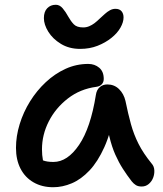

<svg xmlns="http://www.w3.org/2000/svg" viewBox="-20 -775 682 805"><path d="M203 10Q156 10 120.5 -10.5Q85 -31 66 -68Q47 -105 47 -155Q47 -204 62.5 -254.5Q78 -305 106 -350Q134 -395 172 -430.5Q210 -466 255 -486.5Q300 -507 350 -507Q377 -507 396 -491Q415 -475 415 -444Q415 -431 407 -422Q399 -413 384 -411Q316 -402 264.5 -362Q213 -322 184.5 -266Q156 -210 156 -149Q156 -124 160 -103.5Q164 -83 178 -51L121 -131Q144 -109 160.5 -102.5Q177 -96 204 -96Q263 -96 311.5 -167.5Q360 -239 382 -377Q385 -398 398 -409.5Q411 -421 430 -421Q459 -421 479 -401.5Q499 -382 506 -352Q517 -298 529 -254.5Q541 -211 561 -171.5Q581 -132 616 -89Q626 -78 627 -61.5Q628 -45 622 -29.5Q616 -14 603.5 -3.5Q591 7 574 7Q559 7 549.5 1Q540 -5 532 -15Q512 -41 495 -67.5Q478 -94 463.5 -126.5Q449 -159 438.5 -202.5Q428 -246 421 -305L460 -307Q445 -219 417.5 -158Q390 -97 355 -60Q320 -23 281 -6.5Q242 10 203 10ZM316 -570Q270 -570 235.5 -591Q201 -612 182.5 -642Q164 -672 164 -699Q164 -726 178 -740.5Q192 -755 214 -755Q230 -755 242.5 -740.5Q255 -726 267 -704Q277 -686 289.5 -673Q302 -660 329 -660Q342 -660 354 -665Q366 -670 377 -678.5Q388 -687 397 -696Q409 -707 419.5 -716.5Q430 -726 441 -732Q452 -738 464 -738Q481 -738 489.5 -728Q498 -718 498 -702Q498 -682 485 -659Q472 -636 447 -616Q422 -596 389 -583Q356 -570 316 -570Z"/></svg>

Font: Shantell Sans Medium
Style: Regular
Weight: 500
Designer: Stephen Nixon, Anya Danilova, Shantell Martin
Foundry: Arrow Type
Version: Version 1.011;[c5ecc13dd]